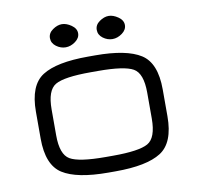

<svg xmlns="http://www.w3.org/2000/svg" viewBox="-70 -662 752 734"><g transform="rotate(-10 306.5 -295.0)"><path d="M252.4 -576.7Q271.5 -563.5 271.5 -544.9Q271.5 -526.4 253.4 -513.2Q235.4 -500 215.8 -500Q196.3 -500 179.2 -512.7Q162.1 -525.4 162.1 -544.9Q162.1 -564.5 180.2 -577.1Q198.2 -589.8 215.8 -589.8Q233.4 -589.8 252.4 -576.7ZM434.1 -576.7Q453.1 -563.5 453.1 -544.9Q453.1 -526.4 435.1 -513.2Q417 -500 397.5 -500Q377.9 -500 360.8 -512.7Q343.8 -525.4 343.8 -544.9Q343.8 -564.5 361.8 -577.1Q379.9 -589.8 397.5 -589.8Q415 -589.8 434.1 -576.7ZM321.3 0H293Q170.9 0 115.7 -35.2Q60.5 -70.3 60.5 -172.9V-277.3Q60.5 -379.9 115.7 -415Q170.9 -450.2 293 -450.2H321.3Q442.4 -450.2 497.6 -415Q552.7 -379.9 552.7 -277.3V-172.9Q552.7 -70.3 497.6 -35.2Q442.4 0 321.3 0ZM293 -60.5H321.3Q422.9 -60.5 457.5 -80.1Q492.2 -99.6 492.2 -174.8V-275.4Q492.2 -350.6 457.5 -370.1Q422.9 -389.6 321.3 -389.6H293Q189.5 -389.6 155.3 -369.6Q121.1 -349.6 121.1 -275.4V-174.8Q121.1 -100.6 155.3 -80.6Q189.5 -60.5 293 -60.5Z"/></g></svg>

Font: Jura
Style: Medium
Weight: 500
Version: Version 2.6.1